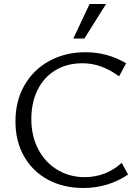

<svg xmlns="http://www.w3.org/2000/svg" viewBox="-20 -927 693 956"><path d="M57 -322Q57 -425 102 -503Q147 -581 226.5 -624Q306 -667 406 -667Q515 -667 608 -612L573 -547Q529 -579 484.5 -595.5Q440 -612 390 -612Q313 -612 255.5 -577Q198 -542 167 -479Q136 -416 136 -334Q136 -249 171 -183Q206 -117 266.5 -81Q327 -45 401 -45Q507 -45 586 -116L618 -58Q518 9 395 9Q295 9 218.5 -32.5Q142 -74 99.5 -149Q57 -224 57 -322ZM426 -907H508L400 -735H345Z"/></svg>

Font: QiushuiShotai Bright
Style: Regular
Weight: 400
Designer: Christian Thalmann (Catharsis Fonts)
Version: Version 1.250;